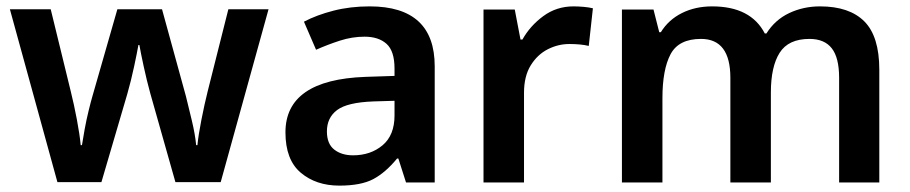

<svg xmlns="http://www.w3.org/2000/svg" viewBox="-20 -572 2852 602"><path d="M451 -280Q440 -320 430.5 -364Q421 -408 417 -431H414Q410 -408 400.5 -363.5Q391 -319 379 -277L298 -1H160L11 -543H139L202 -285Q212 -245 221 -197.5Q230 -150 233 -117H237Q240 -137 245.5 -167Q251 -197 258 -225.5Q265 -254 270 -271L348 -543H488L563 -270Q571 -238 581.5 -194Q592 -150 595 -117H599Q602 -148 611.5 -196.5Q621 -245 631 -285L696 -543H822L672 -1H530Z M1139 -552Q1343 -552 1343 -364V0H1253L1229 -75H1225Q1189 -31 1150.5 -10.5Q1112 10 1044 10Q971 10 923 -30.5Q875 -71 875 -157Q875 -322 1126 -331L1217 -334V-357Q1217 -412 1192 -434.5Q1167 -457 1123 -457Q1084 -457 1045.5 -444.5Q1007 -432 971 -416L933 -504Q973 -525 1025.5 -538.5Q1078 -552 1139 -552ZM1151 -254Q1069 -251 1037 -227Q1005 -203 1005 -160Q1005 -121 1028 -103Q1051 -85 1087 -85Q1142 -85 1179.5 -116.5Q1217 -148 1217 -210V-256Z M1778 -552Q1793 -552 1810 -550.5Q1827 -549 1839 -546L1826 -428Q1814 -431 1798.5 -432.5Q1783 -434 1765 -434Q1730 -434 1697.5 -417.5Q1665 -401 1644 -367Q1623 -333 1623 -281V0H1496V-542H1594L1612 -448H1618Q1642 -491 1683.5 -521.5Q1725 -552 1778 -552Z M2551 -552Q2643 -552 2690 -505Q2737 -458 2737 -353V0H2611V-328Q2611 -391 2588 -420.5Q2565 -450 2518 -450Q2452 -450 2424.5 -406.5Q2397 -363 2397 -282V0H2270V-328Q2270 -450 2178 -450Q2108 -450 2082.5 -402Q2057 -354 2057 -264V0H1930V-542H2029L2047 -471H2052Q2076 -510 2118 -531Q2160 -552 2213 -552Q2334 -552 2378 -467H2383Q2410 -510 2454.5 -531Q2499 -552 2551 -552Z"/></svg>

Font: Noto Sans Meetei Mayek SemiBold
Style: Regular
Weight: 600
Designer: Monotype Design Team and Neelakash Kshetrimayum
Foundry: Monotype Imaging Inc.
Version: Version 2.002; ttfautohint (v1.8.4.7-5d5b)